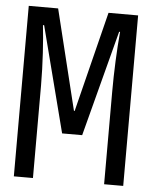

<svg xmlns="http://www.w3.org/2000/svg" viewBox="-52 -757 634 801"><g transform="rotate(5 265.0 -357.0)"><path d="M36 0H116V-387C116 -476 109 -579 102 -639H107L221 -196H305L421 -639H425C418 -562 414 -471 414 -388V0H494V-714H370L265 -294H262L159 -714H36Z"/></g></svg>

Font: Noto Sans Mono Condensed
Style: Regular
Weight: 400
Width: 3
Designer: Monotype Design Team
Foundry: Monotype Imaging Inc.
Version: Version 2.014